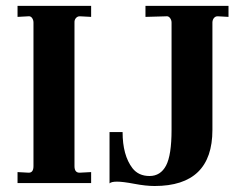

<svg xmlns="http://www.w3.org/2000/svg" viewBox="-20 -617 824 647"><path d="M349.1 -171.9H393.1Q393.1 -93.8 426.3 -50.3Q446.8 -23.9 483.9 -23.9Q521 -23.9 539.6 -59.1Q558.1 -94.2 558.1 -179.2V-541Q558.1 -549.8 552.7 -556.6Q547.4 -563.5 539.1 -562L470.2 -560.1V-597.2H750V-560.1L715.8 -562Q707 -563 701.7 -557.1Q696.3 -551.3 695.8 -542V-179.2Q695.8 9.8 501 9.8Q471.2 9.8 432.6 2.4Q394 -4.9 374.5 -4.9Q355 -4.9 349.1 1ZM231 -57.1Q231 -33.2 251 -35.2L287.1 -37.1V0H39.1V-37.1L74.2 -35.2Q92.8 -33.2 92.8 -57.1V-541Q92.8 -549.8 87.9 -556.6Q83 -563.5 74.2 -562L39.1 -560.1V-597.2H287.1V-560.1L251 -562Q242.2 -563 236.3 -556.6Q230.5 -550.3 231 -541Z"/></svg>

Font: Unna-Bold
Style: Bold
Weight: 700
Designer: Jorge de Buen U.
Foundry: Omnibus-Type
Version: Version 2.006;PS 002.006;hotconv 1.0.70;makeotf.lib2.5.58329